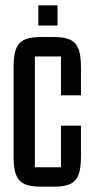

<svg xmlns="http://www.w3.org/2000/svg" viewBox="-20 -696 354 721"><path d="M196 -600V-676H124V-600ZM180 5C262 5 284 -21 284 -111V-224H209V-68H111V-484H209V-338H284V-441C284 -531 262 -557 180 -557H136C53 -557 31 -531 31 -441V-111C31 -21 53 5 136 5Z"/></svg>

Font: Queering
Style: Regular
Weight: 400
Designer: Adam Naccarato
Foundry: adamnac
Version: Version 2.000;hotconv 1.0.109;makeotfexe 2.5.65596